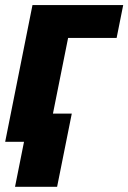

<svg xmlns="http://www.w3.org/2000/svg" viewBox="-22 -548 496 742"><path d="M428.7 -401.4H241.2L182.6 -108.9H255.4L198.7 173.8H36.1L70.8 0H-2L103.5 -528.3H454.1Z"/></svg>

Font: Roboto-BlackItalic
Style: Italic
Weight: 900
Italic angle: -12°
Designer: Google
Version: Version 1.100141; 2013